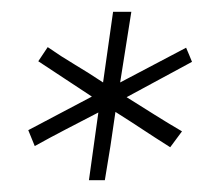

<svg xmlns="http://www.w3.org/2000/svg" viewBox="-20 -740 375 326"><path d="M195 -575Q219 -560 242 -545.5Q265 -531 289 -517Q284 -510 279 -503.5Q274 -497 269 -490Q239 -509 222.5 -520Q206 -531 176 -550Q172 -521 167.5 -492Q163 -463 158 -434H131L147 -549Q120 -535 93 -521Q66 -507 39 -492Q36 -500 33.5 -505.5Q31 -511 28 -519Q55 -533 82 -547.5Q109 -562 136 -576Q113 -591 90.5 -606Q68 -621 45 -636L61 -660Q84 -644 107.5 -630Q131 -616 155 -600L172 -720H203L184 -600L296 -659Q299 -652 301.5 -646Q304 -640 306 -635Q278 -620 250.5 -605Q223 -590 195 -575Z"/></svg>

Font: Josefin Slab Light
Style: Italic
Weight: 300
Italic angle: -12°
Designer: Santiago Orozco
Foundry: Typemade
Version: Version 2.000